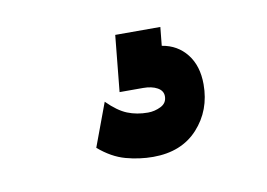

<svg xmlns="http://www.w3.org/2000/svg" viewBox="-38 -52 426 306"><g transform="rotate(-10 175.0 101.0)"><path d="M189 202Q167 202 145 196Q123 190 102 172L128 102Q145 119 160 125Q175 131 193 131Q204 131 214 126Q224 121 224 110Q224 101 215 96Q206 91 192 91H154L163 0H236L233 30Q258 34 273 53Q288 72 288 102Q288 144 261.5 173Q235 202 189 202Z"/></g></svg>

Font: Inconsolata ExtraCondensed Black
Style: Regular
Weight: 900
Width: 2
Monospace: yes
Designer: Raph Levien, Cyreal, Brenton Simpson
Foundry: Raph Levien, Cyreal, Google
Version: Version 3.001; ttfautohint (v1.8.2.53-6de2)